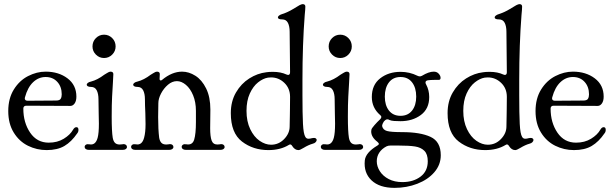

<svg xmlns="http://www.w3.org/2000/svg" viewBox="-20 -727 2974 930"><path d="M201 -380Q264 -380 307 -347.5Q350 -315 350 -259Q350 -238 341.5 -226Q333 -214 321 -214L108 -215Q93 -215 93 -201Q93 -133 126 -84.5Q159 -36 216 -36Q258 -36 289 -55Q320 -74 334 -99Q341 -111 350 -111Q360 -111 360 -98Q360 -88 354 -81Q326 -40 292 -20Q258 0 206 0Q158 0 115.5 -21Q73 -42 46.5 -85Q20 -128 20 -189Q20 -250 47 -293.5Q74 -337 116 -358.5Q158 -380 201 -380ZM100 -251Q100 -239 114 -239L251 -240Q269 -240 274 -248.5Q279 -257 279 -270Q279 -307 257.5 -330.5Q236 -354 201 -354Q167 -354 140.5 -329Q114 -304 101 -256Q100 -254 100 -251Z M428 -502Q428 -526 444.5 -542.5Q461 -559 484 -559Q507 -559 523.5 -542.5Q540 -526 540 -502Q540 -479 523.5 -462.5Q507 -446 484 -446Q461 -446 444.5 -462.5Q428 -479 428 -502ZM390 -15Q390 -22 396 -26Q402 -30 413 -28Q443 -22 453 -60Q459 -82 459 -128Q459 -161 458 -179L457 -246Q457 -273 448.5 -289.5Q440 -306 421 -306Q411 -306 405.5 -309Q400 -312 400 -317Q400 -321 405.5 -325.5Q411 -330 421 -332Q452 -340 485 -365Q489 -367 499 -373.5Q509 -380 515 -380Q529 -380 529 -368L527 -328L523 -259Q521 -222 521 -161Q521 -90 526 -60Q529 -43 537 -35Q545 -27 560 -27Q567 -27 572 -28L578 -29Q586 -29 590.5 -25Q595 -21 595 -15Q595 -9 589.5 -5Q584 -1 574 -1H491H411Q401 -1 395.5 -5Q390 -9 390 -15Z M646 -332Q677 -340 710 -365Q714 -367 724 -373.5Q734 -380 740 -380Q754 -380 754 -368Q754 -356 753 -346V-344Q753 -339 756.5 -337.5Q760 -336 765 -340Q813 -380 862 -380Q895 -380 926.5 -360Q958 -340 978.5 -298.5Q999 -257 999 -196L998 -106Q998 -66 1005 -46.5Q1012 -27 1033 -27Q1041 -27 1045 -28L1051 -29Q1059 -29 1063.5 -25Q1068 -21 1068 -15Q1068 -9 1062.5 -5Q1057 -1 1047 -1H881Q871 -1 865.5 -5Q860 -9 860 -15Q860 -22 866 -26Q872 -30 883 -28Q912 -23 920.5 -50.5Q929 -78 929 -136V-190Q929 -232 915.5 -265Q902 -298 880.5 -316Q859 -334 837 -334Q814 -334 793.5 -316.5Q773 -299 760 -274Q747 -249 747 -227Q746 -203 746 -160Q746 -100 751 -60Q754 -43 762 -35Q770 -27 785 -27Q792 -27 797 -28L803 -29Q811 -29 815.5 -25Q820 -21 820 -15Q820 -9 814.5 -5Q809 -1 799 -1H636Q626 -1 620.5 -5Q615 -9 615 -15Q615 -22 621 -26Q627 -30 638 -28Q668 -22 678 -60Q685 -85 685 -126L684 -178Q682 -220 682 -246Q682 -273 673.5 -289.5Q665 -306 646 -306Q636 -306 630.5 -309Q625 -312 625 -317Q625 -321 630.5 -325.5Q636 -330 646 -332Z M1098 -179Q1098 -236 1123 -279Q1148 -322 1187.5 -347Q1227 -372 1270 -377Q1282 -379 1302 -379Q1340 -379 1368 -366Q1374 -364 1375 -364Q1385 -364 1385 -377L1383 -573Q1383 -600 1374.5 -616.5Q1366 -633 1347 -633Q1326 -633 1326 -643Q1326 -647 1331.5 -651.5Q1337 -656 1347 -659Q1375 -668 1400 -683.5Q1425 -699 1431 -702Q1441 -707 1446 -707Q1459 -707 1459 -695Q1459 -683 1456 -654Q1445 -511 1445 -341V-265Q1445 -176 1447.5 -127Q1450 -78 1459 -64Q1464 -55 1474 -55Q1482 -55 1492 -58Q1495 -59 1501 -59Q1507 -59 1510.5 -56Q1514 -53 1514 -49Q1514 -44 1509 -38.5Q1504 -33 1495 -31Q1474 -25 1451 -11Q1433 0 1426 0Q1408 0 1396 -19Q1389 -32 1379 -25Q1338 0 1280 0Q1206 0 1152 -41.5Q1098 -83 1098 -179ZM1383 -114Q1383 -150 1384 -166Q1384 -179 1384.5 -200Q1385 -221 1385 -258Q1385 -299 1357.5 -325.5Q1330 -352 1293 -352Q1283 -352 1278 -351Q1254 -347 1230 -328Q1206 -309 1190 -274Q1174 -239 1174 -190Q1174 -139 1192 -101.5Q1210 -64 1237.5 -45Q1265 -26 1293 -26Q1330 -26 1356.5 -53.5Q1383 -81 1383 -114Z M1572 -502Q1572 -526 1588.5 -542.5Q1605 -559 1628 -559Q1651 -559 1667.5 -542.5Q1684 -526 1684 -502Q1684 -479 1667.5 -462.5Q1651 -446 1628 -446Q1605 -446 1588.5 -462.5Q1572 -479 1572 -502ZM1534 -15Q1534 -22 1540 -26Q1546 -30 1557 -28Q1587 -22 1597 -60Q1603 -82 1603 -128Q1603 -161 1602 -179L1601 -246Q1601 -273 1592.5 -289.5Q1584 -306 1565 -306Q1555 -306 1549.5 -309Q1544 -312 1544 -317Q1544 -321 1549.5 -325.5Q1555 -330 1565 -332Q1596 -340 1629 -365Q1633 -367 1643 -373.5Q1653 -380 1659 -380Q1673 -380 1673 -368L1671 -328L1667 -259Q1665 -222 1665 -161Q1665 -90 1670 -60Q1673 -43 1681 -35Q1689 -27 1704 -27Q1711 -27 1716 -28L1722 -29Q1730 -29 1734.5 -25Q1739 -21 1739 -15Q1739 -9 1733.5 -5Q1728 -1 1718 -1H1635H1555Q1545 -1 1539.5 -5Q1534 -9 1534 -15Z M1808 -22Q1815 -26 1815 -30Q1815 -34 1808 -40Q1778 -63 1778 -90Q1778 -96 1779 -99Q1780 -105 1793.5 -120.5Q1807 -136 1821 -149Q1827 -155 1827 -160Q1827 -166 1821 -170Q1781 -205 1781 -257Q1781 -316 1821.5 -347.5Q1862 -379 1920 -379Q1964 -379 2002 -360Q2008 -357 2014 -357Q2018 -357 2024 -360Q2057 -380 2081 -380Q2096 -380 2105 -370Q2114 -360 2114 -350Q2114 -340 2105 -340Q2100 -340 2083 -340Q2066 -340 2052 -338Q2041 -336 2041 -327Q2041 -323 2044 -318Q2059 -290 2059 -257Q2059 -200 2018.5 -170Q1978 -140 1920 -140Q1903 -140 1889 -141Q1875 -142 1866 -146Q1862 -149 1856 -149Q1851 -149 1846 -145Q1839 -140 1834.5 -130Q1830 -120 1831 -116Q1835 -98 1854.5 -92.5Q1874 -87 1928 -87Q2016 -87 2065.5 -64Q2115 -41 2115 25Q2115 71 2084 107Q2053 143 2001.5 163Q1950 183 1891 183Q1818 183 1779.5 146.5Q1741 110 1747 50Q1751 12 1808 -22ZM1920 -166Q1956 -166 1976 -191.5Q1996 -217 1996 -259Q1996 -302 1976 -328Q1956 -354 1920 -354Q1884 -354 1864 -328Q1844 -302 1844 -259Q1844 -217 1864 -191.5Q1884 -166 1920 -166ZM1852 -18Q1829 -6 1817 12.5Q1805 31 1805 54Q1805 79 1820 102.5Q1835 126 1863 140.5Q1891 155 1929 155Q1982 155 2017 128.5Q2052 102 2052 54Q2052 20 2035.5 3.5Q2019 -13 1990.5 -17.5Q1962 -22 1911 -22H1871Q1860 -22 1852 -18Z M2148 -179Q2148 -236 2173 -279Q2198 -322 2237.5 -347Q2277 -372 2320 -377Q2332 -379 2352 -379Q2390 -379 2418 -366Q2424 -364 2425 -364Q2435 -364 2435 -377L2433 -573Q2433 -600 2424.5 -616.5Q2416 -633 2397 -633Q2376 -633 2376 -643Q2376 -647 2381.5 -651.5Q2387 -656 2397 -659Q2425 -668 2450 -683.5Q2475 -699 2481 -702Q2491 -707 2496 -707Q2509 -707 2509 -695Q2509 -683 2506 -654Q2495 -511 2495 -341V-265Q2495 -176 2497.5 -127Q2500 -78 2509 -64Q2514 -55 2524 -55Q2532 -55 2542 -58Q2545 -59 2551 -59Q2557 -59 2560.5 -56Q2564 -53 2564 -49Q2564 -44 2559 -38.5Q2554 -33 2545 -31Q2524 -25 2501 -11Q2483 0 2476 0Q2458 0 2446 -19Q2439 -32 2429 -25Q2388 0 2330 0Q2256 0 2202 -41.5Q2148 -83 2148 -179ZM2433 -114Q2433 -150 2434 -166Q2434 -179 2434.5 -200Q2435 -221 2435 -258Q2435 -299 2407.5 -325.5Q2380 -352 2343 -352Q2333 -352 2328 -351Q2304 -347 2280 -328Q2256 -309 2240 -274Q2224 -239 2224 -190Q2224 -139 2242 -101.5Q2260 -64 2287.5 -45Q2315 -26 2343 -26Q2380 -26 2406.5 -53.5Q2433 -81 2433 -114Z M2755 -380Q2818 -380 2861 -347.5Q2904 -315 2904 -259Q2904 -238 2895.5 -226Q2887 -214 2875 -214L2662 -215Q2647 -215 2647 -201Q2647 -133 2680 -84.5Q2713 -36 2770 -36Q2812 -36 2843 -55Q2874 -74 2888 -99Q2895 -111 2904 -111Q2914 -111 2914 -98Q2914 -88 2908 -81Q2880 -40 2846 -20Q2812 0 2760 0Q2712 0 2669.5 -21Q2627 -42 2600.5 -85Q2574 -128 2574 -189Q2574 -250 2601 -293.5Q2628 -337 2670 -358.5Q2712 -380 2755 -380ZM2654 -251Q2654 -239 2668 -239L2805 -240Q2823 -240 2828 -248.5Q2833 -257 2833 -270Q2833 -307 2811.5 -330.5Q2790 -354 2755 -354Q2721 -354 2694.5 -329Q2668 -304 2655 -256Q2654 -254 2654 -251Z"/></svg>

Font: Hina Mincho
Style: Regular
Weight: 400
Designer: satsuyako
Foundry: satsuyako
Version: Version 1.100